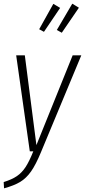

<svg xmlns="http://www.w3.org/2000/svg" viewBox="-34 -823 462 1044"><path d="M189 4Q161 72 135 109Q109 146 76 166Q43 186 -12 201L-14 167Q31 153 58 134.5Q85 116 105 85.5Q125 55 147 0H128L54 -522H101L164 -34L361 -522H408ZM359 -803 395 -781 302 -645 275 -660ZM256 -802 293 -780 205 -650 179 -664Z"/></svg>

Font: Fira Sans Extra Condensed ExtraLight
Style: Italic
Weight: 275
Width: 3
Italic angle: -8°
Designer: Carrois Corporate & Edenspiekermann AG
Foundry: Carrois Corporate GbR & Edenspiekermann AG
Version: Version 4.203